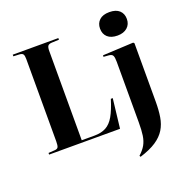

<svg xmlns="http://www.w3.org/2000/svg" viewBox="-170 -934 1276 1318"><g transform="rotate(-20 468.5 -274.5)"><path d="M48 0V-12L94 -15Q113 -16 119 -27Q125 -38 125 -69V-671Q125 -695 118.5 -705Q112 -715 91 -716L48 -718V-730H381V-718L329 -716Q307 -715 299.5 -705Q292 -695 292 -668V-16H385Q435 -16 469.5 -34.5Q504 -53 529 -96.5Q554 -140 577 -215H591L566 0ZM770 -607Q723 -607 697.5 -630Q672 -653 672 -693Q672 -731 697 -754.5Q722 -778 770 -778Q818 -778 843 -755Q868 -732 868 -693Q868 -654 841.5 -630.5Q815 -607 770 -607ZM633 229 628 220Q659 192 675 163.5Q691 135 696.5 97.5Q702 60 702 2V-440Q702 -472 695.5 -485Q689 -498 667 -500L628 -503L629 -514L853 -525L860 -518V-91Q860 -29 852 20Q844 69 820.5 107.5Q797 146 752 176Q707 206 633 229Z"/></g></svg>

Font: Literata 72pt
Style: Bold
Weight: 700
Designer: Latin by Veronika Burian and Jose Scaglione. Greek by Irene Vlachou. Cyrillic by Vera Evstafieva.
Foundry: TypeTogether
Version: Version 3.002